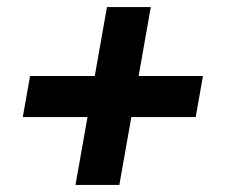

<svg xmlns="http://www.w3.org/2000/svg" viewBox="-20 -547 640 543"><path d="M227.5 -216H44.5L65 -332H248L282.5 -527H406.5L372 -332H554L533.5 -216H351.5L317.5 -24H193.5Z"/></svg>

Font: JuliaMono
Style: Bold Italic
Weight: 700
Italic angle: -9°
Monospace: yes
Designer: cormullion
Foundry: corm
Version: Version 0.057; ttfautohint (v1.8.4)